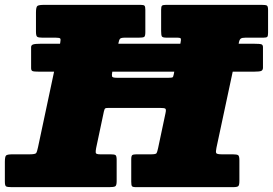

<svg xmlns="http://www.w3.org/2000/svg" viewBox="-70 -770 1123 790"><path d="M-50 -22.5V-103.5Q-50 -125.5 -45 -130.2Q-40 -135 -19 -135H51Q75 -135 78.8 -140.2Q82.5 -145.5 86.5 -164.5L152.5 -475H94.5Q68.5 -475 63.2 -477.8Q58 -480.5 58 -490V-576Q58 -584.5 66.5 -587.2Q75 -590 97 -590H177L178 -595.5Q180.5 -608 177.8 -611.5Q175 -615 159 -615H104Q88 -615 83 -618.8Q78 -622.5 78 -639.5V-718.5Q78 -741.5 84.2 -745.8Q90.5 -750 112.5 -750H509Q521.5 -750 524.8 -746.2Q528 -742.5 528 -729.5V-637.5Q528 -621 523 -618Q518 -615 501 -615H444Q428.5 -615 424.2 -610.8Q420 -606.5 417.5 -593.5L417 -590H672L673 -595.5Q675.5 -607 674 -611Q672.5 -615 659 -615H616Q599 -615 596 -620.2Q593 -625.5 593 -642.5V-730.5Q593 -743 596.5 -746.5Q600 -750 613 -750H1007Q1023 -750 1028 -747.2Q1033 -744.5 1033 -728.5V-635.5Q1033 -622.5 1030 -618.8Q1027 -615 1014 -615H940Q926 -615 920.8 -611.2Q915.5 -607.5 913 -595.5L912 -590H975.5Q1000 -590 1006 -587.5Q1012 -585 1012 -576V-491.5Q1012 -482.5 1006 -478.8Q1000 -475 972.5 -475H887.5L820.5 -161.5Q817 -145 819.8 -140Q822.5 -135 844 -135H888Q904.5 -135 909.8 -131.5Q915 -128 915 -110.5V-25.5Q915 -8.5 910.5 -4.2Q906 0 889 0H489Q475.5 0 472.8 -4.2Q470 -8.5 470 -22.5V-114.5Q470 -128.5 474.2 -131.8Q478.5 -135 491 -135H551Q571.5 -135 574.2 -139.8Q577 -144.5 580.5 -160.5L611 -304.5Q614.5 -320 610.2 -323Q606 -326 587 -326H378Q365.5 -326 362.8 -324Q360 -322 357.5 -311.5L325.5 -160.5Q323 -147.5 324 -141.2Q325 -135 343 -135H386Q400.5 -135 405.2 -131.8Q410 -128.5 410 -112.5V-24.5Q410 -6 403.5 -3Q397 0 380 0H-23Q-39.5 0 -44.8 -3Q-50 -6 -50 -22.5ZM410 -450H624Q637 -450 640 -451.8Q643 -453.5 645 -464.5L647 -475H392V-474.5Q389.5 -461.5 391 -455.8Q392.5 -450 410 -450Z"/></svg>

Font: Besley* Fatface
Style: Italic
Weight: 900
Italic angle: -13°
Designer: Owen Earl
Foundry: indestructible type*
Version: Version 3.000; ttfautohint (v1.8.3)